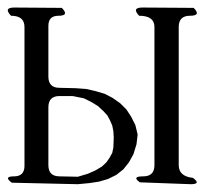

<svg xmlns="http://www.w3.org/2000/svg" viewBox="-21 -506 541 502"><path d="M9.8 -28.3Q-12.7 -44.9 15.6 -44.9Q43 -44.9 43 -72.3V-435.5Q43 -464.8 7.8 -464.8Q-12.7 -486.3 16.6 -486.3L140.6 -485.4Q161.1 -464.8 131.8 -464.8Q105.5 -464.8 105.5 -438.5V-305.7Q105.5 -276.4 134.8 -276.4L176.8 -275.4L204.1 -273.4L229.5 -267.6L252.9 -260.7L273.4 -250L293 -236.3L309.6 -219.7L322.3 -200.2L333 -178.7L338.9 -154.3L335.9 -128.9L328.1 -103.5L316.4 -82L301.8 -63.5L283.2 -48.8L261.7 -38.1L238.3 -31.2L212.9 -27.3L182.6 -24.4ZM344.7 -29.3Q322.3 -44.9 353.5 -44.9Q382.8 -44.9 382.8 -74.2V-435.5Q382.8 -464.8 342.8 -464.8Q322.3 -486.3 351.6 -486.3L485.4 -485.4Q505.9 -464.8 475.6 -464.8Q446.3 -464.8 446.3 -435.5V-74.2Q446.3 -44.9 483.4 -41Q505.9 -24.4 477.5 -24.4ZM168.9 -254.9H134.8Q105.5 -254.9 105.5 -225.6V-74.2Q105.5 -44.9 134.8 -44.9L182.6 -43.9L209 -51.8L228.5 -60.5L245.1 -70.3L256.8 -81.1L265.6 -93.8L272.5 -106.4L275.4 -120.1L276.4 -146.5L275.4 -163.1L272.5 -177.7L266.6 -191.4L259.8 -204.1L249 -215.8L235.4 -228.5L217.8 -239.3L198.2 -249Z"/></svg>

Font: B2 Hana
Style: Regular
Weight: 500
Version: 2020-08-05; (max)